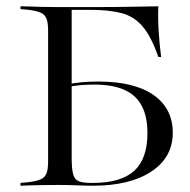

<svg xmlns="http://www.w3.org/2000/svg" viewBox="-20 -591 604 611"><path d="M133.1 -201.6V-492.7Q133.1 -517.7 128.2 -531Q123.4 -544.4 110.1 -550.4Q96.8 -556.5 71 -559.7L45.2 -562.1V-571Q60.5 -571 78.2 -570.2Q96 -569.4 116.9 -569Q137.9 -568.5 162.1 -568.5H171.8H275Q344.4 -568.5 394.4 -569.4Q444.4 -570.2 483.9 -571Q482.3 -535.5 484.7 -495.2Q487.1 -454.8 492.7 -409.7H483.9Q461.3 -475 433.5 -507.3Q405.6 -539.5 365.7 -549.6Q325.8 -559.7 266.1 -559.7H208.1V-201.6ZM162.1 -2.4Q137.9 -2.4 116.9 -2Q96 -1.6 78.2 -1.2Q60.5 -0.8 45.2 0V-8.9L71 -11.3Q96.8 -14.5 110.1 -20.6Q123.4 -26.6 128.2 -39.9Q133.1 -53.2 133.1 -78.2V-201.6H208.1V-88.7Q208.1 -54.8 212.5 -37.5Q216.9 -20.2 230.2 -14.5Q243.5 -8.9 270.2 -8.9H275.8Q364.5 -8.9 406.9 -47.2Q449.2 -85.5 449.2 -167.7Q449.2 -246.8 408.1 -284.3Q366.9 -321.8 281.5 -321.8Q259.7 -321.8 237.5 -320.2Q215.3 -318.5 190.3 -312.9V-321.8Q217.7 -327.4 241.1 -329.4Q264.5 -331.5 292.7 -331.5Q407.3 -331.5 468.5 -288.7Q529.8 -246 529.8 -168.5Q529.8 -90.3 461.7 -45.2Q393.5 0 275.8 0Q255.6 0 225.8 -1.2Q196 -2.4 171 -2.4Z"/></svg>

Font: Playfair 144pt SemiExpanded Light
Style: Regular
Weight: 300
Width: 6
Designer: Claus Eggers Sørensen
Foundry: Claus Eggers Sørensen
Version: Version 2.203